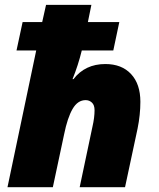

<svg xmlns="http://www.w3.org/2000/svg" viewBox="-20 -780 662 800"><path d="M320.8 -569.8Q305.7 -507.8 282.2 -450.2H286.1Q334.5 -513.2 418.9 -513.2Q487.3 -513.2 526.1 -471.4Q564.9 -429.7 564.9 -356Q564.9 -301.8 553.2 -244.1L501 0H312L365.2 -252Q374 -290 374 -320.8Q374 -342.3 363 -352.5Q352.1 -362.8 336.9 -362.8Q303.7 -362.8 282.5 -326.2Q261.2 -289.6 247.1 -220.2L200.2 0H11.2L130.9 -569.8H48.8L74.2 -688H155.8L171.9 -759.8H360.8L346.2 -688H477.1L452.1 -569.8Z"/></svg>

Font: Open Sans Extrabold
Style: Italic
Weight: 800
Italic angle: -12°
Foundry: Ascender Corporation
Version: Version 1.10